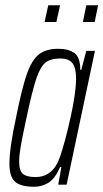

<svg xmlns="http://www.w3.org/2000/svg" viewBox="-20 -704 394 732"><path d="M16 -80Q16 -140 41 -255Q63 -366 82 -420.5Q101 -475 128 -496.5Q155 -518 202 -518Q241 -518 263.5 -502Q286 -486 286 -438H290L309 -510H342L234 0H202L214 -67H209Q190 -23 165 -7.5Q140 8 111 8Q59 8 37.5 -11Q16 -30 16 -80ZM209 -107Q228 -162 249 -256.5Q270 -351 270 -405Q270 -446 256 -463.5Q242 -481 209 -481Q173 -481 153.5 -465.5Q134 -450 118.5 -404.5Q103 -359 81 -255Q65 -181 59 -146Q53 -111 53 -88Q53 -53 67.5 -41Q82 -29 115 -29Q183 -29 209 -107ZM150 -620 164 -684H209L195 -620ZM296 -620 309 -684H354L341 -620Z"/></svg>

Font: Saira Ultra Condensed ExLight
Style: Italic
Weight: 200
Width: 1
Italic angle: -12°
Designer: Hector Gatti with collaboration of the Omnibus-Type team
Foundry: Omnibus-Type
Version: Version 1.001; ttfautohint (v1.8)